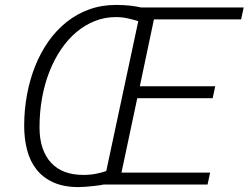

<svg xmlns="http://www.w3.org/2000/svg" viewBox="-20 -741 998 771"><path d="M834 -346.7H531.2L467.8 -47.9H823.7L813.5 0H396.5Q390.6 1.5 378.9 3.2Q367.2 4.9 353 6.3Q338.9 7.8 323.7 9Q308.6 10.3 295.9 10.3Q236.3 10.3 194.6 -8.5Q152.8 -27.3 126.7 -60.3Q100.6 -93.3 88.9 -138.4Q77.1 -183.6 77.1 -235.8Q77.1 -299.8 88.4 -360.6Q99.6 -421.4 121.1 -475.3Q142.6 -529.3 174.3 -574.5Q206.1 -619.6 247.1 -652.3Q288.1 -685.1 337.9 -703.1Q387.7 -721.2 445.8 -721.2Q478 -721.2 504.9 -718Q531.7 -714.8 546.9 -710.9H958.5L948.2 -663.1H598.1L541.5 -394.5H844.2ZM445.3 -672.4Q400.9 -672.4 360.8 -656.5Q320.8 -640.6 286.9 -612.1Q252.9 -583.5 225.3 -543Q197.8 -502.4 178.5 -453.4Q159.2 -404.3 148.9 -347.7Q138.7 -291 138.7 -230Q138.7 -182.1 150.9 -146.5Q163.1 -110.8 185.8 -86.7Q208.5 -62.5 241 -50.5Q273.4 -38.6 314.5 -38.6Q343.3 -38.6 367.7 -43.7Q392.1 -48.8 406.7 -54.2L535.2 -655.8Q518.1 -661.6 494.1 -667Q470.2 -672.4 445.3 -672.4Z"/></svg>

Font: Ufes Sans Light
Style: Italic
Weight: 200
Designer: Ricardo Esteves & Thais Bronze
Foundry: ProDesignUfes - Ricardo Esteves, Thais Bronze
Version: Version 2.0